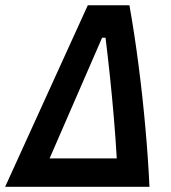

<svg xmlns="http://www.w3.org/2000/svg" viewBox="-48 -714 654 734"><path d="M-28.3 0 287.6 -693.8H446.8Q465.8 -587.4 481.4 -466.8Q497.1 -346.2 507.8 -225.8Q518.6 -105.5 523.4 0ZM141.6 -108.4H398.4Q394 -184.1 387.2 -264.6Q380.4 -345.2 372.1 -423.6Q363.8 -502 355.5 -569.8H342.3Z"/></svg>

Font: Cascadia Code NF SemiBold
Style: Italic
Weight: 600
Italic angle: -10°
Monospace: yes
Designer: Aaron Bell
Foundry: Saja Typeworks
Version: Version 2404.023; ttfautohint (v1.8.4)